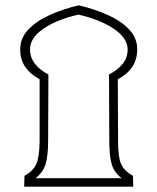

<svg xmlns="http://www.w3.org/2000/svg" viewBox="-20 -702 592 722"><path d="M71 0 72 -41Q105 -59 116.5 -85Q128 -111 129 -169V-404Q95 -422 75.5 -449.5Q56 -477 56 -516Q56 -560 88 -592.5Q120 -625 170 -647Q220 -669 276 -682Q332 -669 382.5 -647Q433 -625 464.5 -592.5Q496 -560 496 -517Q496 -478 477 -450Q458 -422 423 -404L424 -169Q424 -111 435.5 -85Q447 -59 480 -41L481 0ZM114 -32H437Q410 -53 400.5 -83Q391 -113 391 -174L390 -422Q422 -438 441 -461.5Q460 -485 460 -516Q460 -559 407.5 -594Q355 -629 275 -647Q195 -629 144 -594.5Q93 -560 93 -517Q93 -485 112 -461.5Q131 -438 162 -422L161 -174Q161 -116 151.5 -85Q142 -54 114 -32Z"/></svg>

Font: Noto Sans Arabic UI SmCn XLt
Style: Regular
Weight: 200
Width: 4
Designer: Monotype Design Team, Nadine Chahine and Nizar Qandah
Foundry: Monotype Imaging Inc.
Version: Version 2.010; ttfautohint (v1.8.4.7-5d5b)